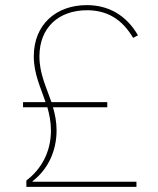

<svg xmlns="http://www.w3.org/2000/svg" viewBox="-20 -730 619 750"><path d="M513 0V-20H107V-22C168 -69 201 -141 201 -221C201 -254 195 -283 187 -311H399V-331H181C161 -389 134 -442 134 -510C134 -623 210 -690 320 -690C396 -690 456 -657 500 -582L519 -592C473 -671 404 -710 319 -710C200 -710 112 -635 112 -510C112 -441 139 -388 158 -331H70V-311H165C173 -283 179 -253 179 -220C179 -134 139 -67 83 -25V0Z"/></svg>

Font: IBM Plex Thai Thin
Style: Regular
Weight: 100
Designer: Mike Abbink, Paul van der Laan, Pieter van Rosmalen, Ben Mitchell, Mark Frömberg
Foundry: Bold Monday
Version: Version 1.0